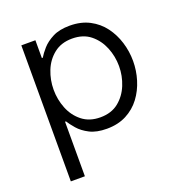

<svg xmlns="http://www.w3.org/2000/svg" viewBox="-132 -654 909 963"><g transform="rotate(-20 322.5 -172.0)"><path d="M83 196V-530H158V-435H163Q174 -454 195.5 -478.5Q217 -503 253 -521.5Q289 -540 344 -540Q404 -540 449 -516.5Q494 -493 523.5 -453.5Q553 -414 568 -365Q583 -316 583 -265Q583 -214 568 -165Q553 -116 523.5 -76.5Q494 -37 449 -13.5Q404 10 344 10Q289 10 253 -8.5Q217 -27 195.5 -52Q174 -77 163 -95H158V196ZM159 -265Q159 -213 178 -165Q197 -117 236 -86Q275 -55 333 -55Q392 -55 430.5 -86Q469 -117 488.5 -165Q508 -213 508 -265Q508 -317 488.5 -365Q469 -413 430.5 -444Q392 -475 333 -475Q275 -475 236 -444Q197 -413 178 -365Q159 -317 159 -265Z"/></g></svg>

Font: Be Vietnam Pro Light
Style: Regular
Weight: 300
Designer: Lam Bao, Tony Le, Vietanh Nguyen
Foundry: Yellow Type Foundry
Version: Version 1.002; ttfautohint (v1.8.3)